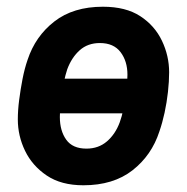

<svg xmlns="http://www.w3.org/2000/svg" viewBox="-20 -539 557 571"><path d="M106 -202V-305H434V-202ZM228 12Q162 12 119 -17Q76 -46 54.5 -90.5Q33 -135 33 -184Q33 -211 37 -242Q41 -273 47 -304Q53 -335 62 -361Q85 -431 141.5 -475Q198 -519 286 -519Q354 -519 397 -491Q440 -463 461.5 -418Q483 -373 483 -324Q483 -297 479.5 -265.5Q476 -234 469.5 -204Q463 -174 454 -148Q431 -77 374 -32.5Q317 12 228 12ZM237 -97Q273 -97 298 -118.5Q323 -140 336 -175Q342 -191 347.5 -216.5Q353 -242 356 -269Q359 -296 359 -317Q359 -357 338.5 -384Q318 -411 277 -411Q241 -411 217 -389.5Q193 -368 180 -333Q175 -318 169.5 -293.5Q164 -269 161 -242Q158 -215 158 -191Q158 -150 177 -123.5Q196 -97 237 -97Z"/></svg>

Font: Finlandica SemiBold
Style: Italic
Weight: 600
Italic angle: -8°
Designer: Niklas Ekholm, Juho Hiilivirta, Jaakko Suomalainen
Foundry: Helsinki Type Studio
Version: Version 1.063